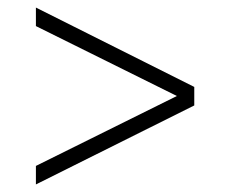

<svg xmlns="http://www.w3.org/2000/svg" viewBox="-20 -574 609 508"><path d="M75 -135 448 -320 75 -505V-554L494 -344V-295L75 -86Z"/></svg>

Font: Murecho Thin Light
Style: Regular
Weight: 300
Version: Version 1.010